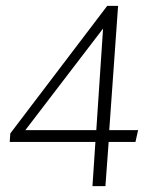

<svg xmlns="http://www.w3.org/2000/svg" viewBox="-20 -632 526 652"><path d="M294 0 304 -150H13L15 -179L344 -612H381L351 -190H449L440 -150H349L338 0ZM66 -190H307L330 -535Z"/></svg>

Font: Ancizar Sans Thin
Style: Italic
Weight: 100
Italic angle: -4°
Designer: Cesar Puertas, Viviana Monsalve, Julian Moncada, Julian Prieto, Jose Castro, Mariel Hernandez, Felipe Aragon, Sara Alarc
Version: Version 8.100